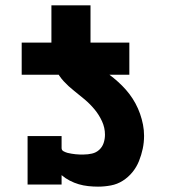

<svg xmlns="http://www.w3.org/2000/svg" viewBox="-20 -689 640 717"><path d="M61 -410V-530H172V-669H318V-530H463V-410ZM346 8Q328 8 309.5 6Q291 4 274 -1Q257 -6 240.5 -14.5Q224 -23 210 -35V0H83V-181H210V-136Q210 -128 217.5 -124Q225 -120 232.5 -118Q240 -116 247.5 -115Q255 -114 262.5 -113Q270 -112 277.5 -112Q285 -112 293 -112Q308 -112 323.5 -115.5Q339 -119 350.5 -129.5Q362 -140 367 -155Q372 -170 372 -186Q372 -212 361 -236Q350 -260 333.5 -280Q317 -300 297 -317Q277 -334 256.5 -350Q236 -366 218 -385.5Q200 -405 189 -428.5Q178 -452 175 -478Q172 -504 172 -530H318Q318 -509 322.5 -488Q327 -467 340 -451Q353 -435 370.5 -423Q388 -411 404.5 -397.5Q421 -384 436 -369Q451 -354 463.5 -337.5Q476 -321 486 -302.5Q496 -284 503 -264Q510 -244 514 -223.5Q518 -203 518 -182Q518 -157 513 -133.5Q508 -110 499 -87.5Q490 -65 474.5 -46Q459 -27 438.5 -14Q418 -1 394 3.5Q370 8 346 8Z"/></svg>

Font: Iosevka Slab Heavy Extended
Style: Regular
Weight: 900
Width: 7
Monospace: yes
Designer: Belleve Invis
Foundry: Belleve Invis
Version: Version 11.1.0; ttfautohint (v1.8.3)